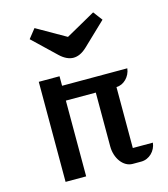

<svg xmlns="http://www.w3.org/2000/svg" viewBox="-124 -950 914 1047"><g transform="rotate(-15 333.5 -427.0)"><path d="M115.7 0H231.9V-427.7H400.9V-124C400.9 -55.7 442.9 0 494.1 0H543C588.4 0 626 -37.6 630.9 -83.5H517.6V-427.7C558.6 -427.7 596.2 -465.3 601.1 -511.2H232.9V-564.9H115.7ZM333 -642.6C358.4 -642.6 383.3 -653.8 409.7 -678.7L539.1 -802.2C525.4 -821.3 514.2 -834 500 -854C444.8 -823.2 387.2 -790 333 -760.3L168.9 -854C153.3 -833.5 144 -823.2 127.9 -802.2L257.3 -678.7C283.7 -653.3 310.5 -642.6 333 -642.6Z"/></g></svg>

Font: Atomic Age
Style: Regular
Weight: 400
Designer: James Grieshaber
Foundry: James Grieshaber
Version: Version 1.002